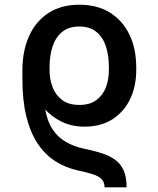

<svg xmlns="http://www.w3.org/2000/svg" viewBox="-20 -573 681 825"><path d="M523.9 231.9H429.2Q429.2 209.5 416.3 196.5Q403.3 183.6 378.4 175.5Q353.5 167.5 317.9 160.2Q262.7 148.4 218 119.9Q173.3 91.3 141.6 43.5Q109.9 -4.4 93 -73.2Q76.2 -142.1 76.2 -233.9V-272L169.9 -264.6V-227.1Q165 -152.3 174.8 -100.3Q184.6 -48.3 207.5 -15.1Q230.5 18.1 263.7 37.1Q296.9 56.2 338.9 65.4Q379.9 73.7 413.8 84.2Q447.8 94.7 472.4 111.8Q497.1 128.9 510.5 157.5Q523.9 186 523.9 231.9ZM342.8 -28.8Q288.6 -28.8 244.9 -50Q201.2 -71.3 168 -109.1Q134.8 -147 112.3 -195.8Q105.5 -210.9 96.9 -221.9Q88.4 -232.9 82.3 -242.7Q76.2 -252.4 76.2 -262.7V-272.5Q76.7 -355.5 105.2 -418.7Q133.8 -481.9 188.5 -517.3Q243.2 -552.7 320.8 -552.7Q398.4 -552.7 452.9 -518.6Q507.3 -484.4 536.4 -423.8Q565.4 -363.3 565.4 -283.2V-271.5Q565.4 -202.6 539.3 -147.7Q513.2 -92.8 463.6 -60.8Q414.1 -28.8 342.8 -28.8ZM320.8 -122.1Q366.2 -122.1 394.3 -143.1Q422.4 -164.1 435.1 -198Q447.8 -231.9 447.8 -271.5V-283.2Q448.2 -332.5 435.5 -372.3Q422.9 -412.1 394.8 -435.5Q366.7 -459 320.8 -459Q274.9 -459 246.8 -435.8Q218.8 -412.6 205.8 -373Q192.9 -333.5 192.9 -283.2V-271.5Q192.9 -231.9 206.1 -198Q219.2 -164.1 247.3 -143.1Q275.4 -122.1 320.8 -122.1Z"/></svg>

Font: V-Inter
Style: Medium-500
Weight: 500
Designer: Rasmus Andersson
Foundry: rsms
Version: Version 4.000;git-4146feb